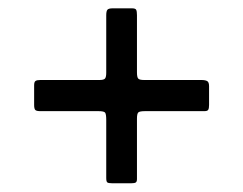

<svg xmlns="http://www.w3.org/2000/svg" viewBox="-20 -592 570 450"><path d="M318 -404.5H452Q461 -404.5 465.5 -402Q470 -399.5 470 -390V-346Q470 -338.5 468.2 -335Q466.5 -331.5 459 -331.5H320Q308 -331.5 304.5 -328.8Q301 -326 301 -314V-172.5Q301 -166 298 -164.2Q295 -162.5 288 -162.5H242.5Q234 -162.5 231.5 -164.5Q229 -166.5 229 -175V-311Q229 -324 226.5 -327.8Q224 -331.5 211 -331.5H74.5Q65.5 -331.5 62.8 -334.2Q60 -337 60 -346V-392Q60 -400 63.2 -402.2Q66.5 -404.5 74.5 -404.5H213Q223 -404.5 226 -407.8Q229 -411 229 -421.5V-556Q229 -566 231.8 -569.2Q234.5 -572.5 244.5 -572.5H289Q297.5 -572.5 299.2 -569Q301 -565.5 301 -556.5V-422.5Q301 -411 304 -407.8Q307 -404.5 318 -404.5Z"/></svg>

Font: Besley* Condensed Semi
Style: Regular
Weight: 600
Width: 3
Designer: Owen Earl
Foundry: indestructible type*
Version: Version 3.000; ttfautohint (v1.8.3)